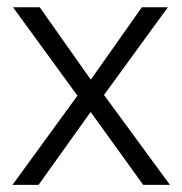

<svg xmlns="http://www.w3.org/2000/svg" viewBox="-20 -520 512 540"><path d="M197.8 -251 16.6 -499.5H91.8L235.4 -295.9L378.9 -499.5H452.1L272.5 -252.9L458 0H382.8L234.9 -205.1L88.4 0H15.1Z"/></svg>

Font: Pontano Sans
Style: Regular
Weight: 400
Foundry: vernon adams
Version: 1.0